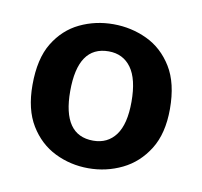

<svg xmlns="http://www.w3.org/2000/svg" viewBox="-49 -655 454 432"><g transform="rotate(10 178.0 -438.5)"><path d="M178 -274Q137 -274 101.5 -291.5Q66 -309 44 -345Q22 -381 22 -437Q22 -497 44 -533Q66 -569 101.5 -586Q137 -603 178 -603Q219 -603 255 -586Q291 -569 313.5 -532.5Q336 -496 336 -437Q336 -381 313.5 -345Q291 -309 255 -291.5Q219 -274 178 -274ZM178 -337Q211 -337 229.5 -362Q248 -387 248 -438Q248 -490 229.5 -515.5Q211 -541 178 -541Q108 -541 108 -438Q108 -337 178 -337Z"/></g></svg>

Font: Murecho Medium
Style: Regular
Weight: 500
Designer: Neil Summerour
Foundry: Positype
Version: Version 1.010; ttfautohint (v1.8.3)